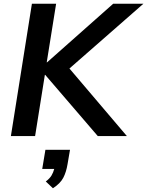

<svg xmlns="http://www.w3.org/2000/svg" viewBox="-20 -725 784 1023"><path d="M38 0 150 -705H279L229 -393H231L583 -705H744L350 -360L656 0H501L221 -326H219L167 0ZM262 278 224 242Q245 226 254.5 210Q264 194 269 175H205L222 73H353L340 149Q333 192 317 222.5Q301 253 262 278Z"/></svg>

Font: Mulish
Style: Bold Italic
Weight: 700
Italic angle: -9°
Designer: Vernon Adams
Foundry: Vernon Adams
Version: Version 3.603; ttfautohint (v1.8.3)